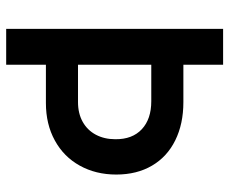

<svg xmlns="http://www.w3.org/2000/svg" viewBox="-82 -678 760 637"><g transform="rotate(90 298.5 -360.0)"><path d="M76.2 -719.7H195.3V-587.9H319.3Q391.6 -587.9 446 -561Q500.5 -534.2 530 -483.9Q559.6 -433.6 559.6 -365.2Q559.6 -297.4 530 -244.1Q500.5 -190.9 446.5 -161.4Q392.6 -131.8 322.3 -131.8H195.3V0H76.2ZM319.3 -238.3Q356.9 -238.3 384.8 -253.9Q412.6 -269.5 427.5 -297.6Q442.4 -325.7 442.4 -362.3Q442.9 -418.5 409.2 -450Q375.5 -481.4 316.4 -481.4H195.3V-238.3Z"/></g></svg>

Font: Reddit Sans Vanilla SemiBold
Style: Regular
Weight: 600
Designer: Stephen Hutchings
Foundry: Reddit
Version: Version 1.013